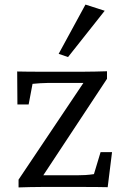

<svg xmlns="http://www.w3.org/2000/svg" viewBox="-20 -816 541 838"><path d="M277 -567 437 -769 353 -796 236 -581ZM55 -504 56 -360H105L122 -450C143 -452 169 -454 189 -454H344L61 -32V2C93 1 128 0 160 0H346C378 0 411 0 450 1L469 -152H419L390 -56C364 -52 340 -51 318 -51H169L447 -472V-505C413 -504 379 -503 346 -503H156C125 -503 93 -503 55 -504Z"/></svg>

Font: TPK Tissa Web Quiz
Style: Regular
Weight: 400
Designer: Jacques Le Bailly, Suppakit Chalermlarp | Katatrad Co.,Ltd.
Foundry: Jacques Le Bailly, Cadson Demak Co.,Ltd.
Version: Version 5.000;Glyphs 3.1.2 (3151)